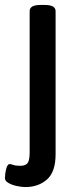

<svg xmlns="http://www.w3.org/2000/svg" viewBox="-43 -545 316 777"><path d="M60 212Q43 212 23.5 207.5Q4 203 -9.5 195Q-23 187 -23 176Q-23 170 -21.5 156.5Q-20 143 -15.5 131Q-11 119 -4 119Q2 119 11 122.5Q20 126 39 126Q61 126 69 114.5Q77 103 77 72V-500Q77 -512 87.5 -518.5Q98 -525 123 -525H136Q161 -525 171.5 -518.5Q182 -512 182 -500V79Q182 151 147 181.5Q112 212 60 212Z"/></svg>

Font: Asap Semi Condensed Medium
Style: Regular
Weight: 500
Width: 4
Designer: Pablo Cosgaya
Foundry: Omnibus-Type
Version: Version 3.001; ttfautohint (v1.8.4.7-5d5b)